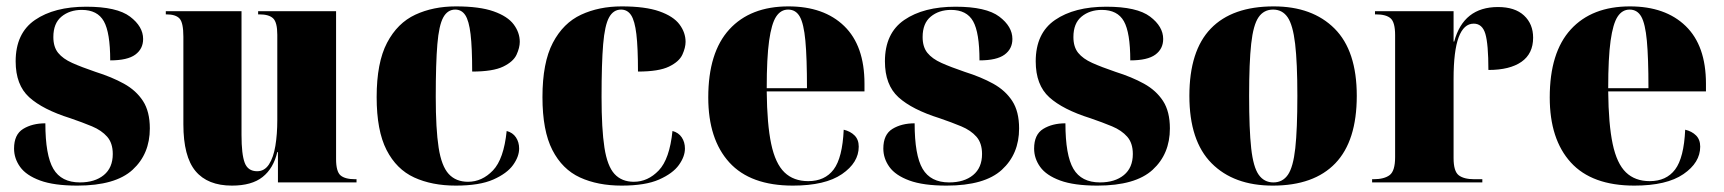

<svg xmlns="http://www.w3.org/2000/svg" viewBox="-20 -571 5395 601"><path d="M222 10Q149 10 105.5 -6Q62 -22 43 -48.5Q24 -75 24 -106Q24 -150 52.5 -167.5Q81 -185 122 -185Q122 -85 147 -42.5Q172 0 230 0Q277 0 305 -23Q333 -46 333 -89Q333 -123 315.5 -143Q298 -163 268 -175.5Q238 -188 200 -201Q114 -228 71.5 -266.5Q29 -305 29 -379Q29 -467 89.5 -508.5Q150 -550 250 -550Q346 -550 387 -519Q428 -488 428 -449Q428 -418 403.5 -400Q379 -382 325 -382Q325 -469 305 -504.5Q285 -540 236 -540Q198 -540 172.5 -519Q147 -498 147 -455Q147 -424 162 -405.5Q177 -387 206 -374Q235 -361 279 -346Q330 -330 368 -309Q406 -288 427.5 -255Q449 -222 449 -169Q449 -89 395 -39.5Q341 10 222 10Z M706 10Q630 10 592 -35.5Q554 -81 554 -182V-456Q554 -500 542 -513Q530 -526 501 -526H499V-536H736V-148Q736 -88 746 -61.5Q756 -35 785 -35Q808 -35 822 -56.5Q836 -78 842 -114.5Q848 -151 848 -195V-462Q848 -501 835 -513.5Q822 -526 792 -526H788V-536H1032V-73Q1032 -34 1046 -22Q1060 -10 1092 -10H1096V0H850V-95H848Q836 -44 802 -17Q768 10 706 10Z M1407 10Q1332 10 1276.5 -15.5Q1221 -41 1190 -101.5Q1159 -162 1159 -267Q1159 -375 1191.5 -437Q1224 -499 1280 -525Q1336 -551 1407 -551Q1481 -551 1525 -535.5Q1569 -520 1588 -494.5Q1607 -469 1607 -440Q1607 -422 1597 -400Q1587 -378 1555 -362.5Q1523 -347 1458 -347Q1458 -422 1453 -464Q1448 -506 1436.5 -523.5Q1425 -541 1405 -541Q1381 -541 1367.5 -516.5Q1354 -492 1349 -432.5Q1344 -373 1344 -268Q1344 -167 1353 -109Q1362 -51 1384.5 -26.5Q1407 -2 1445 -2Q1489 -2 1523 -37.5Q1557 -73 1566 -161Q1585 -156 1595 -141Q1605 -126 1605 -106Q1605 -81 1586 -54.5Q1567 -28 1524 -9Q1481 10 1407 10Z M1926 10Q1851 10 1795.5 -15.5Q1740 -41 1709 -101.5Q1678 -162 1678 -267Q1678 -375 1710.5 -437Q1743 -499 1799 -525Q1855 -551 1926 -551Q2000 -551 2044 -535.5Q2088 -520 2107 -494.5Q2126 -469 2126 -440Q2126 -422 2116 -400Q2106 -378 2074 -362.5Q2042 -347 1977 -347Q1977 -422 1972 -464Q1967 -506 1955.5 -523.5Q1944 -541 1924 -541Q1900 -541 1886.5 -516.5Q1873 -492 1868 -432.5Q1863 -373 1863 -268Q1863 -167 1872 -109Q1881 -51 1903.5 -26.5Q1926 -2 1964 -2Q2008 -2 2042 -37.5Q2076 -73 2085 -161Q2104 -156 2114 -141Q2124 -126 2124 -106Q2124 -81 2105 -54.5Q2086 -28 2043 -9Q2000 10 1926 10Z M2462 10Q2329 10 2263 -62.5Q2197 -135 2197 -266Q2197 -407 2263 -479Q2329 -551 2448 -551Q2559 -551 2622.5 -489.5Q2686 -428 2686 -309V-285H2380Q2381 -182 2394 -120.5Q2407 -59 2435.5 -31.5Q2464 -4 2510 -4Q2562 -4 2589.5 -40.5Q2617 -77 2621 -165Q2642 -160 2655 -147Q2668 -134 2668 -112Q2668 -62 2615.5 -26Q2563 10 2462 10ZM2506 -295Q2506 -390 2501 -443.5Q2496 -497 2483.5 -519Q2471 -541 2447 -541Q2424 -541 2409.5 -519Q2395 -497 2387.5 -443.5Q2380 -390 2380 -295Z M2943 10Q2870 10 2826.5 -6Q2783 -22 2764 -48.5Q2745 -75 2745 -106Q2745 -150 2773.5 -167.5Q2802 -185 2843 -185Q2843 -85 2868 -42.5Q2893 0 2951 0Q2998 0 3026 -23Q3054 -46 3054 -89Q3054 -123 3036.5 -143Q3019 -163 2989 -175.5Q2959 -188 2921 -201Q2835 -228 2792.5 -266.5Q2750 -305 2750 -379Q2750 -467 2810.5 -508.5Q2871 -550 2971 -550Q3067 -550 3108 -519Q3149 -488 3149 -449Q3149 -418 3124.5 -400Q3100 -382 3046 -382Q3046 -469 3026 -504.5Q3006 -540 2957 -540Q2919 -540 2893.5 -519Q2868 -498 2868 -455Q2868 -424 2883 -405.5Q2898 -387 2927 -374Q2956 -361 3000 -346Q3051 -330 3089 -309Q3127 -288 3148.5 -255Q3170 -222 3170 -169Q3170 -89 3116 -39.5Q3062 10 2943 10Z M3415 10Q3342 10 3298.5 -6Q3255 -22 3236 -48.5Q3217 -75 3217 -106Q3217 -150 3245.5 -167.5Q3274 -185 3315 -185Q3315 -85 3340 -42.5Q3365 0 3423 0Q3470 0 3498 -23Q3526 -46 3526 -89Q3526 -123 3508.5 -143Q3491 -163 3461 -175.5Q3431 -188 3393 -201Q3307 -228 3264.5 -266.5Q3222 -305 3222 -379Q3222 -467 3282.5 -508.5Q3343 -550 3443 -550Q3539 -550 3580 -519Q3621 -488 3621 -449Q3621 -418 3596.5 -400Q3572 -382 3518 -382Q3518 -469 3498 -504.5Q3478 -540 3429 -540Q3391 -540 3365.5 -519Q3340 -498 3340 -455Q3340 -424 3355 -405.5Q3370 -387 3399 -374Q3428 -361 3472 -346Q3523 -330 3561 -309Q3599 -288 3620.5 -255Q3642 -222 3642 -169Q3642 -89 3588 -39.5Q3534 10 3415 10Z M3964 10Q3842 10 3772.5 -60Q3703 -130 3703 -271Q3703 -412 3770 -481.5Q3837 -551 3967 -551Q4088 -551 4157.5 -481.5Q4227 -412 4227 -271Q4227 -130 4160 -60Q4093 10 3964 10ZM3966 0Q3995 0 4011.5 -24Q4028 -48 4034.5 -107Q4041 -166 4041 -271Q4041 -375 4034 -434Q4027 -493 4010.5 -517Q3994 -541 3965 -541Q3936 -541 3919.5 -517Q3903 -493 3896.5 -434Q3890 -375 3890 -271Q3890 -166 3896.5 -107Q3903 -48 3920 -24Q3937 0 3966 0Z M4275 0V-10H4279Q4313 -10 4330 -23Q4347 -36 4347 -79V-461Q4347 -501 4333 -513.5Q4319 -526 4287 -526H4284V-536H4530V-441H4532Q4561 -549 4669 -549Q4722 -549 4750.5 -522.5Q4779 -496 4779 -453Q4779 -403 4742.5 -377.5Q4706 -352 4639 -352Q4639 -433 4629.5 -465Q4620 -497 4593 -497Q4562 -497 4546 -454.5Q4530 -412 4530 -324V-76Q4530 -35 4546 -22.5Q4562 -10 4595 -10H4620V0Z M5096 10Q4963 10 4897 -62.5Q4831 -135 4831 -266Q4831 -407 4897 -479Q4963 -551 5082 -551Q5193 -551 5256.5 -489.5Q5320 -428 5320 -309V-285H5014Q5015 -182 5028 -120.5Q5041 -59 5069.5 -31.5Q5098 -4 5144 -4Q5196 -4 5223.5 -40.5Q5251 -77 5255 -165Q5276 -160 5289 -147Q5302 -134 5302 -112Q5302 -62 5249.5 -26Q5197 10 5096 10ZM5140 -295Q5140 -390 5135 -443.5Q5130 -497 5117.5 -519Q5105 -541 5081 -541Q5058 -541 5043.5 -519Q5029 -497 5021.5 -443.5Q5014 -390 5014 -295Z"/></svg>

Font: Noto Serif Display SemiCondensed Black
Style: Regular
Weight: 900
Width: 4
Designer: Monotype Design Team
Foundry: Monotype Imaging Inc.
Version: Version 2.009